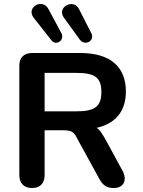

<svg xmlns="http://www.w3.org/2000/svg" viewBox="-20 -936 718 964"><path d="M141 8C182 8 204 -16 204 -57V-282H295C350 -282 352 -270 376 -225L478 -39C495 -7 515 8 551 8C605 8 618 -35 596 -77L520 -217C494 -265 480 -286 465 -294C562 -316 612 -379 612 -477C612 -598 537 -670 382 -670H142C100 -670 77 -647 77 -606V-57C77 -16 100 8 141 8ZM361 -377H204V-570H361C453 -570 489 -550 489 -474C489 -398 453 -377 361 -377ZM301 -847 380 -738C406 -702 457 -731 439 -768L377 -890C350 -946 262 -900 301 -847ZM149 -847 237 -735C261 -702 307 -734 288 -770L223 -891C193 -947 109 -899 149 -847Z"/></svg>

Font: SN Pro SemiBold
Style: Regular
Weight: 600
Designer: Tobias Whetton
Foundry: Supernotes
Version: Version 1.003;Glyphs 3.3 (3324)